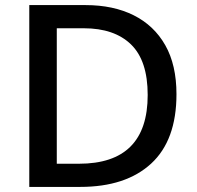

<svg xmlns="http://www.w3.org/2000/svg" viewBox="-20 -734 773 754"><path d="M673 -364Q673 -183 573.5 -91.5Q474 0 295 0H95V-714H316Q425 -714 505 -674Q585 -634 629 -556.5Q673 -479 673 -364ZM560 -361Q560 -496 494.5 -559.5Q429 -623 309 -623H203V-91H290Q560 -91 560 -361Z"/></svg>

Font: Noto Sans Telugu Medium
Style: Regular
Weight: 500
Designer: Jelle Bosma - Monotype Design Team
Foundry: Monotype Imaging Inc.
Version: Version 2.005; ttfautohint (v1.8.4.7-5d5b)